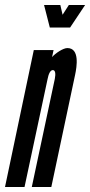

<svg xmlns="http://www.w3.org/2000/svg" viewBox="-43 -747 360 767"><path d="M237 -637 297 -727H232L207 -688L198 -727H133L156 -637ZM147 -431C151 -452 158 -467 168 -467C178 -467 180 -453 176 -432L84 0H162L257 -448C264 -481 276 -555 226 -555C209 -555 178 -534 165 -519L171 -547H92L-23 0H55Z"/></svg>

Font: League Gothic Condensed Italic
Style: Regular
Weight: 400
Width: 3
Designer: Tyler Finck
Foundry: The League of Moveable Type
Version: Version 1.001;PS 001.001;hotconv 1.0.56;makeotf.lib2.0.21325